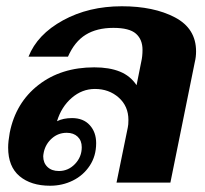

<svg xmlns="http://www.w3.org/2000/svg" viewBox="-20 -583 655 613"><path d="M6 -112Q6 -131 11 -159Q30 -255 102.5 -311.5Q175 -368 281 -368Q329 -368 362.5 -354.5Q396 -341 416 -311L431 -386Q435 -403 435 -424Q435 -457 414 -475.5Q393 -494 342 -494Q289 -494 253.5 -472Q218 -450 197 -402H71Q99 -473 181 -518Q263 -563 369 -563Q471 -563 538.5 -527.5Q606 -492 606 -419Q606 -401 602 -385L524 0H352L388 -176Q390 -184 390 -200Q390 -244 359 -271.5Q328 -299 283 -299Q242 -299 209 -270.5Q176 -242 162 -196Q182 -206 210 -206Q246 -206 266.5 -183.5Q287 -161 287 -126Q287 -85 266.5 -54Q246 -23 212.5 -6.5Q179 10 140 10Q79 10 42.5 -20.5Q6 -51 6 -112ZM241 -113Q241 -134 228 -146.5Q215 -159 193 -159Q166 -159 146 -141.5Q126 -124 120 -98Q118 -88 118 -84Q118 -63 131.5 -50Q145 -37 168 -37Q198 -37 219.5 -59.5Q241 -82 241 -113Z"/></svg>

Font: Taviraj
Style: Bold Italic
Weight: 700
Italic angle: -12°
Designer: Katatrad Team
Foundry: CadsonDemak
Version: Version 1.001